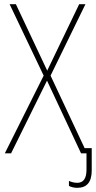

<svg xmlns="http://www.w3.org/2000/svg" viewBox="-20 -734 459 919"><path d="M419 82V-25H385L222 -372L389 -714H359L206 -396L56 -714H26L189 -372L3 0H33L205 -348L368 0H394V78Q394 141 350 141Q330 141 310 132V156Q328 165 350 165Q419 165 419 82Z"/></svg>

Font: Noto Sans Display SemiCondensed Thin
Style: Regular
Weight: 250
Width: 4
Designer: Monotype Design team
Foundry: Monotype Imaging Inc.
Version: 1.000